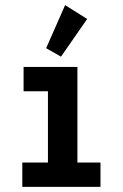

<svg xmlns="http://www.w3.org/2000/svg" viewBox="-20 -729 478 749"><path d="M67 0V-95H167V-373H72V-468H282V-95H372V0ZM218 -508 160 -541 234 -709 320 -655Z"/></svg>

Font: Inconsolata SemiCondensed ExtraBold
Style: Regular
Weight: 800
Width: 4
Monospace: yes
Designer: Raph Levien, Cyreal, Brenton Simpson
Foundry: Raph Levien, Cyreal, Google
Version: Version 3.100; ttfautohint (v1.8.4.7-5d5b)